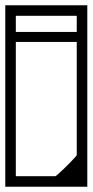

<svg xmlns="http://www.w3.org/2000/svg" viewBox="-40 -606 351 728"><path d="M-20 -358H20Q20 -330.5 20 -314Q20 -297.5 20 -282.2Q20 -267 20 -243Q20 -243 20 -243Q20 -243 20 -243Q20 -243 20 -243Q20 -243 20 -243Q20 -218 20 -205Q20 -192 20 -183.2Q20 -174.5 20 -162.8Q20 -151 20 -128H-20ZM291 -358V-128H251Q251 -151 251 -162.8Q251 -174.5 251 -183.2Q251 -192 251 -205Q251 -218 251 -243Q251 -243 251 -243Q251 -243 251 -243Q251 -243 251 -243Q251 -243 251 -243Q251 -267 251 -282.2Q251 -297.5 251 -314Q251 -330.5 251 -358ZM291 -307H251Q251 -322 251 -337.8Q251 -353.5 251 -367Q251 -380.5 251 -388.8Q251 -397 251 -397Q251 -397 251 -397Q251 -397 251 -397Q251 -397 251 -398.5Q251 -400 251 -404.8Q251 -409.5 251 -419.8Q251 -430 251 -447Q251 -447 251 -447Q251 -447 251 -447Q251 -447 233.8 -447Q216.5 -447 193.5 -447Q170.5 -447 153.2 -447Q136 -447 136 -447Q136 -447 136 -452.8Q136 -458.5 136 -466Q136 -473.5 136 -479.2Q136 -485 136 -485Q143 -485 151.5 -485Q160 -485 172.8 -485Q185.5 -485 203.5 -485Q221.5 -485 247 -485Q250.5 -485 257.5 -485Q264.5 -485 271 -485Q277.5 -485 280 -485Q282 -485 283.8 -485Q285.5 -485 287.2 -485Q289 -485 291 -485Q291 -469.5 291 -445.5Q291 -421.5 291 -395Q291 -368.5 291 -345Q291 -321.5 291 -307ZM-20 -307Q-20 -321.5 -20 -345Q-20 -368.5 -20 -395Q-20 -421.5 -20 -445.5Q-20 -469.5 -20 -485Q-18 -485 -16.2 -485Q-14.5 -485 -12.8 -485Q-11 -485 -9 -485Q-6.5 -485 0 -485Q6.5 -485 13.5 -485Q20.5 -485 24 -485Q41 -485 54.8 -485Q68.5 -485 79.2 -485Q90 -485 98.8 -485Q107.5 -485 114.2 -485Q121 -485 126.2 -485Q131.5 -485 136 -485Q136 -485 136 -479.2Q136 -473.5 136 -466Q136 -458.5 136 -452.8Q136 -447 136 -447Q136 -447 124.2 -447Q112.5 -447 95.2 -447Q78 -447 60.8 -447Q43.5 -447 31.8 -447Q20 -447 20 -447Q20 -447 20 -447Q20 -447 20 -447Q20 -430 20 -419.8Q20 -409.5 20 -404.8Q20 -400 20 -398.5Q20 -397 20 -397Q20 -397 20 -397Q20 -397 20 -397Q20 -397 20 -388.8Q20 -380.5 20 -367Q20 -353.5 20 -337.8Q20 -322 20 -307ZM291 -337H251Q251 -337 251 -358Q251 -379 251 -410.2Q251 -441.5 251 -472.8Q251 -504 251 -525Q251 -546 251 -546Q251 -546 251 -546Q251 -546 251 -546Q251 -546 251 -546Q251 -546 251 -546Q251 -546 251 -546Q251 -546 251 -546Q251 -546 251 -546Q251 -546 251 -546Q234 -546 217.5 -546Q201 -546 186.2 -546Q171.5 -546 158.5 -546Q145.5 -546 135 -546Q131.5 -553.5 131.5 -566Q131.5 -578.5 135 -586Q135 -586 135 -586Q135 -586 135 -586Q135 -586 135 -586Q135 -586 135 -586Q135 -586 150.8 -586Q166.5 -586 189.8 -586Q213 -586 236.2 -586Q259.5 -586 275.2 -586Q291 -586 291 -586Q291 -563 291 -537.5Q291 -512 291 -485.2Q291 -458.5 291 -432.2Q291 -406 291 -381.8Q291 -357.5 291 -337ZM-20 -337Q-20 -357.5 -20 -381.8Q-20 -406 -20 -432.2Q-20 -458.5 -20 -485.2Q-20 -512 -20 -537.5Q-20 -563 -20 -586Q-20 -586 -4.2 -586Q11.5 -586 34.8 -586Q58 -586 81.2 -586Q104.5 -586 120.2 -586Q136 -586 136 -586Q136 -586 136 -586Q136 -586 136 -586Q136 -586 136 -586Q136 -586 136 -586Q140 -578.5 140 -566Q140 -553.5 136 -546Q125.5 -546 112.5 -546Q99.5 -546 84.8 -546Q70 -546 53.8 -546Q37.5 -546 20 -546Q20 -546 20 -546Q20 -546 20 -546Q20 -546 20 -546Q20 -546 20 -546Q20 -546 20 -546Q20 -546 20 -546Q20 -546 20 -546Q20 -546 20 -546Q20 -546 20 -525Q20 -504 20 -472.8Q20 -441.5 20 -410.2Q20 -379 20 -358Q20 -337 20 -337ZM291 -137V-19Q291 -19 291 -6.8Q291 5.5 291 23.5Q291 41.5 291 59.5Q291 77.5 291 89.8Q291 102 291 102Q291 102 275.8 102Q260.5 102 237.8 102Q215 102 192 102Q169 102 152.8 102Q136.5 102 135 102Q135 102 135 102Q135 102 135 102Q135 102 135 102Q135 102 135 102Q135 102 135 102Q135 102 135 102Q135 102 135 102Q135 102 135 102Q135 102 135 102Q135 102 135 102Q135 102 135 102Q133.5 102 117.5 102Q101.5 102 78.5 102Q55.5 102 33 102Q10.5 102 -4.8 102Q-20 102 -20 102V-137H20V62Q20 62 20 62Q20 62 20 62Q20 62 20 62Q20 62 35.2 62Q50.5 62 72.8 62Q95 62 117.2 62Q139.5 62 154.8 62Q170 62 170 62Q171.5 62 180 54.5Q188.5 47 200.5 35.5Q212.5 24 224 12.2Q235.5 0.5 243.2 -8Q251 -16.5 251 -18V-137Z"/></svg>

Font: Honk
Style: Regular
Weight: 400
Designer: Noopur Datye & Yesha Goshar
Foundry: Ek Type
Version: Version 1.000